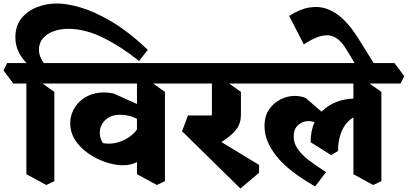

<svg xmlns="http://www.w3.org/2000/svg" viewBox="-76 -1016 2334 1099"><path d="M94 -638Q54 -673 33 -714Q12 -755 12 -802Q12 -867 46 -910Q80 -953 134.5 -974.5Q189 -996 250 -996Q307 -996 386 -973Q465 -950 562.5 -892.5Q660 -835 770 -731L720 -667Q615 -751 512.5 -801Q410 -851 316 -851Q269 -851 230.5 -837Q192 -823 169.5 -796.5Q147 -770 147 -732Q147 -709 156.5 -687Q166 -665 186 -638ZM189 43 75 -19V-590L131 -564L235 -490V21ZM0 -538 -56 -613 -35 -655H303L359 -580L338 -538Z M628 -70Q582 -70 529.5 -87.5Q477 -105 430.5 -137Q384 -169 355 -213Q326 -257 326 -311Q326 -351 344 -386.5Q362 -422 395 -447.5Q428 -473 473.5 -482.5Q519 -492 574 -481L772 -392L751 -309Q712 -337 679 -348Q646 -359 612 -359Q571 -359 544.5 -342.5Q518 -326 505.5 -300.5Q493 -275 495.5 -247.5Q498 -220 513 -197Q543 -191 575 -196Q607 -201 638 -216.5Q669 -232 692.5 -256Q716 -280 727 -312L778 -143Q749 -110 711.5 -90Q674 -70 628 -70ZM822 43 708 -19V-590L764 -564L868 -490V21ZM303 -538 247 -613 268 -655H943L999 -580L978 -538Z M1300 63 966 -265 1000 -355H1152L1119 -247L1407 -72V-27ZM1136 -165 1032 -271Q1059 -283 1083 -296Q1107 -309 1122 -326Q1137 -343 1137 -365V-588L1201 -562L1303 -490V-358Q1303 -314 1282 -283Q1261 -252 1223.5 -225Q1186 -198 1136 -165ZM943 -538 887 -613 908 -655H1420L1476 -580L1455 -538Z M1728 51Q1576 -35 1507 -121.5Q1438 -208 1438 -293Q1438 -352 1464.5 -390Q1491 -428 1530.5 -447.5Q1570 -467 1611 -467Q1628 -467 1644 -464Q1660 -461 1674 -455L1824 -325L1792 -258L1765 -290Q1747 -307 1727.5 -315Q1708 -323 1689 -323Q1657 -323 1631 -300.5Q1605 -278 1605 -234Q1605 -198 1627 -165Q1649 -132 1690.5 -100Q1732 -68 1790 -31ZM1820 -128 1702 -202Q1702 -268 1724.5 -316.5Q1747 -365 1785.5 -395.5Q1824 -426 1871.5 -440Q1919 -454 1968 -451L1976 -356Q1941 -346 1914.5 -318.5Q1888 -291 1873.5 -248.5Q1859 -206 1859 -152ZM2060 43 1947 -19V-590L2002 -564L2107 -490V21ZM1420 -538 1364 -613 1385 -655H2182L2238 -580L2217 -538Z M1991 -594 1906 -734Q1863 -807 1807 -813.5Q1751 -820 1663 -762L1579 -925Q1642 -965 1697 -973.5Q1752 -982 1801 -963Q1850 -944 1893 -901.5Q1936 -859 1975 -796L2076 -634Z"/></svg>

Font: Eczar
Style: Bold
Weight: 700
Designer: Vaibhav Singh
Foundry: Rosetta Type Foundry
Version: Version 2.000